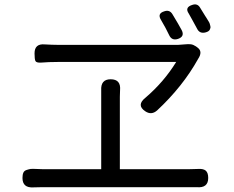

<svg xmlns="http://www.w3.org/2000/svg" viewBox="-20 -853 1040 855"><path d="M893.6 -782.2Q894.5 -781.2 898.4 -774.9Q902.3 -768.6 903.8 -766.1Q905.3 -763.7 909.2 -757.3Q913.1 -751 914.1 -747.1Q915 -743.2 916.5 -737.8Q918 -732.4 917 -728.5Q916 -724.6 914.1 -720.7Q912.1 -716.8 907.7 -713.9Q903.3 -710.9 896.5 -709Q869.1 -701.2 857.4 -725.6Q850.6 -739.3 836.4 -764.2Q822.3 -789.1 820.3 -793Q801.8 -820.3 835.9 -831.1Q858.4 -838.9 870.1 -820.3ZM733.4 -696.3Q718.8 -727.5 697.3 -763.7Q678.7 -793 711.9 -802.7Q734.4 -810.5 747.1 -791Q777.3 -741.2 789.1 -718.8Q803.7 -690.4 772.5 -679.7Q745.1 -670.9 733.4 -696.3ZM234.4 -653.3H774.4Q783.2 -653.3 801.3 -655.3Q819.3 -657.2 830.1 -655.8Q840.8 -654.3 852.5 -646.5L860.4 -640.6Q883.8 -623 862.3 -590.8Q793.9 -467.8 679.7 -361.3Q654.3 -338.9 627 -357.4Q585.9 -384.8 627.9 -418Q710 -488.3 764.6 -577.1H238.3Q197.3 -577.1 162.1 -574.2Q141.6 -573.2 137.7 -581.5Q133.8 -589.8 133.8 -615.2Q133.8 -659.2 178.7 -655.3Q213.9 -653.3 234.4 -653.3ZM855.5 -19.5H168.9Q142.6 -19.5 128.9 -18.6Q80.1 -15.6 80.1 -60.5Q80.1 -75.2 84 -84Q87.9 -92.8 98.6 -96.2Q109.4 -99.6 116.2 -100.6Q123 -101.6 142.6 -100.6Q162.1 -99.6 168.9 -99.6H430.7V-450.2Q427.7 -500 472.7 -500Q519.5 -500 514.6 -450.2Q513.7 -441.4 513.7 -421.9V-99.6H823.2Q830.1 -99.6 842.3 -100.1Q854.5 -100.6 860.4 -100.6Q884.8 -102.5 896 -93.3Q907.2 -84 907.2 -60.5Q907.2 -14.6 855.5 -19.5Z"/></svg>

Font: GenSenMaruGothic TW TTF Regular
Style: Regular
Weight: 400
Version: Version 1.301